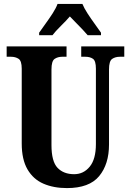

<svg xmlns="http://www.w3.org/2000/svg" viewBox="-20 -951 668 981"><path d="M322 10Q254 10 202 -12.5Q150 -35 120.5 -85.5Q91 -136 91 -218V-600Q91 -640 75 -650.5Q59 -661 36 -661H14V-714H320V-661H298Q275 -661 259 -650Q243 -639 243 -596V-210Q243 -126 274 -93.5Q305 -61 359 -61Q407 -61 438.5 -99.5Q470 -138 470 -215V-600Q470 -640 455 -650.5Q440 -661 416 -661H395V-714H615V-661H593Q569 -661 553 -650Q537 -639 537 -596V-213Q537 -112 486.5 -51Q436 10 322 10ZM180 -784Q193 -803 212 -829Q231 -855 248.5 -882Q266 -909 274 -931H401Q410 -909 427.5 -882Q445 -855 464 -829Q483 -803 496 -784V-771H428Q419 -782 402.5 -799.5Q386 -817 368 -835Q350 -853 337 -867Q318 -845 290.5 -818Q263 -791 248 -771H180Z"/></svg>

Font: Noto Serif ExtraCondensed ExtraBold
Style: Regular
Weight: 800
Width: 2
Designer: Monotype Design Team
Foundry: Monotype Imaging Inc.
Version: Version 2.013; ttfautohint (v1.8.4.7-5d5b)